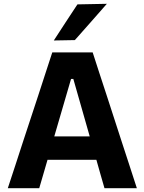

<svg xmlns="http://www.w3.org/2000/svg" viewBox="-20 -988 758 1008"><path d="M21 0Q40 -57.5 60.8 -121Q81.5 -184.5 100 -241.5L180.5 -486Q202 -552.5 219.5 -605.8Q237 -659 254.5 -713H466.5Q484.5 -657 501.8 -604Q519 -551 540.5 -486L620 -241Q639.5 -181.5 659.8 -119.2Q680 -57 698.5 0H528.5Q518 -36 507.2 -74Q496.5 -112 486 -149H229.5Q218.5 -111.5 207.5 -73.5Q196.5 -35.5 186 0ZM353 -573.5 265 -272H451L365 -573.5ZM262.5 -775.5Q293.5 -823.5 324.5 -870.8Q355.5 -918 386.5 -965L541 -968Q498 -919 455.8 -871Q413.5 -823 373 -777.5Z"/></svg>

Font: Commissioner
Style: Bold
Weight: 700
Designer: Kostas Bartsokas
Foundry: Kostas Bartsokas
Version: Version 1.000; ttfautohint (v1.8.3)